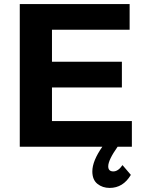

<svg xmlns="http://www.w3.org/2000/svg" viewBox="-20 -720 714 942"><path d="M77 0V-700H616V-574H235V-417H578V-291H235V-126H627V0H557Q511 65 511 96Q511 121 536 121Q560 121 581 90L622 138Q584 202 518 202Q483 202 458 182Q433 162 433 121Q433 70 482 0Z"/></svg>

Font: Trueno
Style: SBd
Weight: 600
Designer: Julieta Ulanovsky
Foundry: Julieta Ulanovsky
Version: Version 3.001b